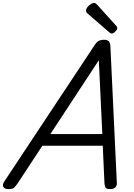

<svg xmlns="http://www.w3.org/2000/svg" viewBox="-72 -1289 925 1323"><path d="M-15 14Q-41 14 -49 -1.5Q-57 -17 -42 -39L578 -975Q592 -998 607 -1006.5Q622 -1015 646 -1015Q665 -1015 676.5 -1005.5Q688 -996 689 -964L733 -31Q735 -11 723.5 1.5Q712 14 686 14Q664 14 657 5.5Q650 -3 648 -23L636 -285H220L50 -26Q32 0 21.5 7Q11 14 -15 14ZM275 -365H633L609 -874ZM698 -1058Q694 -1058 689 -1061Q684 -1064 679 -1068L536 -1192Q526 -1200 523.5 -1205Q521 -1210 521 -1217Q521 -1228 530.5 -1240Q540 -1252 553 -1260.5Q566 -1269 575 -1269Q582 -1269 586.5 -1266Q591 -1263 596 -1258L728 -1112Q734 -1105 735 -1101.5Q736 -1098 736 -1095Q736 -1085 722.5 -1071.5Q709 -1058 698 -1058Z"/></svg>

Font: Playwrite AU TAS
Style: Regular
Weight: 400
Designer: Veronika Burian, José Scaglione
Foundry: TypeTogether
Version: Version 1.002